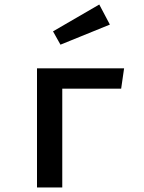

<svg xmlns="http://www.w3.org/2000/svg" viewBox="-20 -831 640 851"><path d="M144 0V-528H530L517 -438H256V0ZM467 -722 248 -633 215 -692 420 -811Z"/></svg>

Font: Fira Mono Medium
Style: Regular
Weight: 500
Designer: Carrois Corporate & Edenspiekermann AG
Foundry: Carrois Corporate GbR & Edenspiekermann AG
Version: Version 3.206